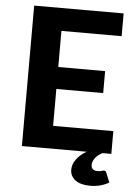

<svg xmlns="http://www.w3.org/2000/svg" viewBox="-60 -771 693 988"><g transform="rotate(5 287.0 -277.0)"><path d="M540.5 147.5Q523.5 158.5 498.2 165.8Q473 173 444.5 173Q393 173 366.2 152.2Q339.5 131.5 339.5 99Q339.5 72 357.2 46.5Q375 21 410.5 0H76V-725.5H538V-608H227V-421.5H469V-308H227V-117.5H538V0H492Q482 5.5 473 12.2Q464 19 457.2 27.2Q450.5 35.5 446.2 44.8Q442 54 442 64.5Q442 78.5 450.2 86.5Q458.5 94.5 473.5 94.5Q482 94.5 487.5 93.8Q493 93 496.2 91.8Q499.5 90.5 502 89.8Q504.5 89 507 89Q516.5 89 520 97.5Z"/></g></svg>

Font: Lato 2
Style: Regular
Weight: 800
Designer: Lukasz Dziedzic with Adam Twardoch and Botio Nikoltchev
Foundry: tyPoland Lukasz Dziedzic
Version: Version 2.015; 2015-08-06; http://www.latofonts.com/